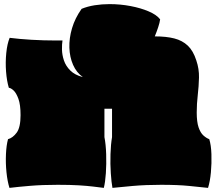

<svg xmlns="http://www.w3.org/2000/svg" viewBox="-20 -897 1057 934"><path d="M26 17Q16 -15 11.5 -59Q7 -103 9 -147Q11 -191 19 -220Q42 -226 61 -251.5Q80 -277 80 -337Q80 -388 69.5 -416.5Q59 -445 46 -457Q33 -469 23 -470Q13 -503 9.5 -548.5Q6 -594 10.5 -639Q15 -684 27 -713Q74 -707 133 -703.5Q192 -700 254 -700H284Q281 -682 281.5 -656Q282 -630 291 -603Q300 -576 322 -554Q344 -532 383 -522Q352 -544 335.5 -581.5Q319 -619 317.5 -665Q316 -711 330.5 -760Q345 -809 377 -854Q406 -866 441 -871.5Q476 -877 513 -877Q565 -877 615 -867.5Q665 -858 703.5 -841.5Q742 -825 759 -803Q757 -787 749.5 -764.5Q742 -742 733 -720Q789 -720 828 -710Q867 -700 893.5 -675Q920 -650 935 -603Q949 -562 948 -519.5Q947 -477 942 -434.5Q937 -392 937 -350Q937 -304 946 -277.5Q955 -251 969.5 -238Q984 -225 998 -220Q1007 -191 1008.5 -147Q1010 -103 1006 -59Q1002 -15 992 17Q954 13 900 7.5Q846 2 764 2Q690 2 626.5 7.5Q563 13 527 17Q522 -10 519 -54.5Q516 -99 517.5 -147Q519 -195 525 -230V-368H488V-230Q495 -195 496.5 -147Q498 -99 495 -54.5Q492 -10 485 17Q461 14 432.5 10.5Q404 7 363 4.5Q322 2 261 2Q186 2 126.5 7Q67 12 26 17Z"/></svg>

Font: Oi
Style: Regular
Weight: 400
Designer: Kostas Bartsokas, Mohamad Dakak
Foundry: Foundry5
Version: Version 4.000